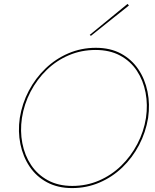

<svg xmlns="http://www.w3.org/2000/svg" viewBox="-20 -952 791 980"><path d="M92 -350Q82 -283 94 -221Q106 -159 138.5 -110Q171 -61 224 -32Q277 -3 349 -3Q422 -3 485.5 -30.5Q549 -58 598.5 -106Q648 -154 681 -217Q714 -280 725 -350Q735 -417 723 -479.5Q711 -542 678.5 -591Q646 -640 593 -668.5Q540 -697 468 -697Q395 -697 331.5 -670Q268 -643 218.5 -595Q169 -547 136 -484Q103 -421 92 -350ZM81 -350Q93 -424 127 -488.5Q161 -553 212.5 -602.5Q264 -652 329.5 -680Q395 -708 469 -708Q543 -708 597.5 -678.5Q652 -649 686 -598.5Q720 -548 733 -484Q746 -420 736 -350Q724 -277 690 -212Q656 -147 604.5 -97.5Q553 -48 487.5 -20Q422 8 348 8Q275 8 220 -21.5Q165 -51 131 -102Q97 -153 84 -217Q71 -281 81 -350ZM444 -769 438 -774 631 -932 638 -924Z"/></svg>

Font: Jost Thin
Style: Italic
Weight: 200
Italic angle: -5°
Version: Version 3.710